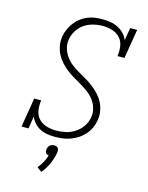

<svg xmlns="http://www.w3.org/2000/svg" viewBox="-140 -829 881 1145"><g transform="rotate(15 300.0 -256.0)"><path d="M253 8Q253 8 253 8Q253 8 253 8Q228 8 204.5 4Q181 0 161 -10.5Q141 -21 125.5 -38Q110 -55 101 -76L89 0H46L76 -181H119Q114 -151 118.5 -120.5Q123 -90 142 -69Q161 -48 190 -39Q219 -30 250 -30Q280 -30 309.5 -36.5Q339 -43 365.5 -60Q392 -77 410 -103.5Q428 -130 433 -160Q438 -189 430 -216.5Q422 -244 406 -265.5Q390 -287 368 -303.5Q346 -320 322.5 -334Q299 -348 275.5 -361.5Q252 -375 230.5 -391.5Q209 -408 190.5 -428.5Q172 -449 159.5 -473Q147 -497 142 -525Q137 -553 142 -583Q146 -606 155.5 -627.5Q165 -649 179.5 -668.5Q194 -688 213.5 -703Q233 -718 255.5 -727.5Q278 -737 301 -740Q324 -743 346 -743Q372 -743 397 -739Q422 -735 443.5 -724Q465 -713 481.5 -696Q498 -679 507 -657L520 -735H563L533 -554H490Q495 -584 490.5 -614.5Q486 -645 467 -666Q448 -687 419 -696Q390 -705 360 -705Q341 -705 321.5 -702Q302 -699 283.5 -692.5Q265 -686 247.5 -674.5Q230 -663 217 -647Q204 -631 195.5 -613Q187 -595 184 -576Q179 -546 187 -519Q195 -492 211 -470Q227 -448 248.5 -431.5Q270 -415 293.5 -401.5Q317 -388 341 -374Q365 -360 386.5 -343.5Q408 -327 426.5 -307Q445 -287 457.5 -263Q470 -239 475 -211Q480 -183 475 -154Q471 -129 460.5 -106Q450 -83 433 -63.5Q416 -44 394.5 -30Q373 -16 349 -7Q325 2 301 5Q277 8 253 8ZM229 231 201 209Q217 191 228.5 169.5Q240 148 247 125Q241 124 236 121.5Q231 119 228 114.5Q225 110 224.5 104Q224 98 225 92Q226 85 229 78.5Q232 72 237.5 67Q243 62 250 60Q257 58 264 58Q271 58 277 60Q283 62 287 67Q291 72 292 78.5Q293 85 292 92V94L290 105Q283 139 268 171.5Q253 204 229 231Z"/></g></svg>

Font: Iosevka Etoile XLtObl
Style: Regular
Weight: 200
Italic angle: -9°
Designer: Belleve Invis
Foundry: Belleve Invis
Version: Version 15.5.2; ttfautohint (v1.8.4)